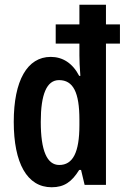

<svg xmlns="http://www.w3.org/2000/svg" viewBox="-20 -780 526 810"><path d="M198 10C251 10 283 -13 314 -63H322L337 0H427V-596H486V-677H427V-760H315V-677H215V-596H315V-546C315 -526 316 -497 319 -460H314C286 -514 244 -540 194 -540C95 -540 38 -440 38 -266C38 -92 94 10 198 10ZM230 -84C178 -84 152 -145 152 -266C152 -382 177 -442 229 -442C289 -442 315 -390 315 -275V-252C315 -136 287 -84 230 -84Z"/></svg>

Font: Noto Sans Georgian ExtraCondensed SemiBold
Style: Regular
Weight: 600
Width: 2
Designer: Monotype Design Team, Akaki Razmadze
Foundry: Google LLC
Version: Version 2.005